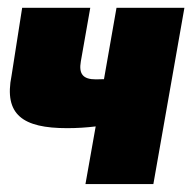

<svg xmlns="http://www.w3.org/2000/svg" viewBox="-20 -466 495 486"><path d="M149.9 -141.6C174.3 -141.6 198.7 -143.1 222.2 -146L196.3 0H368.2L446.8 -446.3H274.9L243.2 -265.6L222.7 -265.1C189.5 -265.1 179.2 -279.3 184.6 -310.5L208.5 -446.3H36.1L9.3 -274.9C-10.7 -175.3 38.1 -141.6 149.9 -141.6Z"/></svg>

Font: Roboto Flex Super Cond Black
Style: Italic
Weight: 900
Width: 3
Italic angle: -10°
Designer: Berlow after Robertson
Foundry: Google
Version: Version 3.200;Glyphs 3.3 (3311)